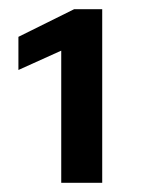

<svg xmlns="http://www.w3.org/2000/svg" viewBox="-20 -817 306 417"><path d="M113 -420V-707L20 -665V-737L141 -797H202V-420Z"/></svg>

Font: Saira Expanded SemiBold
Style: Regular
Weight: 600
Width: 7
Designer: Hector Gatti with collaboration of the Omnibus-Type team
Foundry: Omnibus-Type
Version: Version 1.100; ttfautohint (v1.8.3)